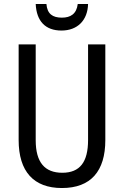

<svg xmlns="http://www.w3.org/2000/svg" viewBox="-20 -938 625 968"><path d="M424 -918H372C366 -868 336 -849 292 -849C245 -849 218 -868 214 -918H160C164 -831 209 -784 290 -784C371 -784 422 -836 424 -918ZM511 -232V-714H424V-232C424 -121 383 -67 294 -67C206 -67 160 -119 160 -231V-714H74V-232C74 -73 150 10 292 10C438 10 511 -75 511 -232Z"/></svg>

Font: Noto Sans Gujarati Condensed
Style: Regular
Weight: 400
Width: 3
Designer: Jelle Bosma - Monotype Design Team, Universal Thirst
Foundry: Monotype Imaging Inc.
Version: Version 2.106